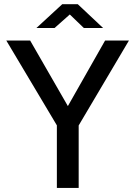

<svg xmlns="http://www.w3.org/2000/svg" viewBox="-20 -922 664 942"><path d="M259 0V-307L11 -723H128L313 -401.5L495.5 -723H612.5L366 -306.5V0ZM158.5 -784.5 285.5 -901.5H361.5L486 -784.5H391.5L322.5 -851L247.5 -784.5Z"/></svg>

Font: Public Sans Thin Medium
Style: Regular
Weight: 500
Version: Version 2.001